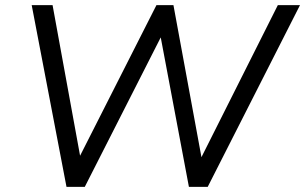

<svg xmlns="http://www.w3.org/2000/svg" viewBox="-20 -725 1184 745"><path d="M238 0 103 -705H184L300 -70H265L587 -705H653L770 -70H739L1058 -705H1144L786 0H713L598 -610H619L309 0Z"/></svg>

Font: Nunito Sans 12pt
Style: Italic
Weight: 400
Italic angle: -9°
Designer: Vernon Adams
Foundry: Vernon Adams
Version: Version 3.101;gftools[0.9.27]